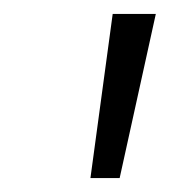

<svg xmlns="http://www.w3.org/2000/svg" viewBox="-20 -730 244 276"><path d="M142 -710H204L152 -474H110Z"/></svg>

Font: Sarabun ExtraLight
Style: Italic
Weight: 275
Italic angle: -10°
Designer: Suppakit Chalermlarp | Katatrad Co.,Ltd.
Foundry: Cadson Demak Co.,Ltd.
Version: Version 1.000; ttfautohint (v1.6)